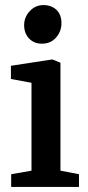

<svg xmlns="http://www.w3.org/2000/svg" viewBox="-20 -736 346 756"><path d="M24 0V-50L104 -64V-410L23 -425V-477L186 -502L218 -489V-64L291 -50V0ZM145 -564Q114 -564 94.5 -584.5Q75 -605 75 -637Q75 -668 97 -692Q119 -716 151 -716Q182 -716 202 -697.5Q222 -679 222 -644Q222 -613 201 -588.5Q180 -564 145 -564Z"/></svg>

Font: Faustina Light SemiBold
Style: Regular
Weight: 600
Version: Version 1.200